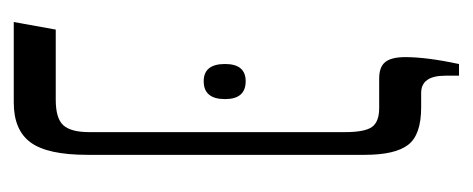

<svg xmlns="http://www.w3.org/2000/svg" viewBox="-224 -463 687 279"><g transform="rotate(90 119.5 -323.5)"><path d="M23 -61H125Q152 -61 162 -72Q172 -83 172 -110V-481Q172 -510 164.5 -520.5Q157 -531 137 -531H94Q77 -531 70 -540Q63 -549 63 -569Q63 -600 73 -647H90V-627Q90 -592 115 -592H136Q176 -592 190.5 -573Q205 -554 205 -510V-107Q205 -49 187 -24.5Q169 0 129 0H12ZM98 -337Q124 -337 124 -307Q124 -276 98 -276Q73 -276 73 -307Q73 -337 98 -337Z"/></g></svg>

Font: Noto Serif Hebrew CondLight
Style: Regular
Weight: 300
Width: 3
Designer: Monotype Design Team
Foundry: Monotype Imaging Inc.
Version: Version 1.000